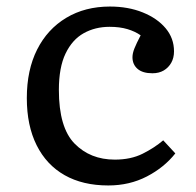

<svg xmlns="http://www.w3.org/2000/svg" viewBox="-20 -553 600 587"><path d="M311 14Q233 14 177.5 -17.5Q122 -49 92 -109Q62 -169 62 -253Q62 -339 93.5 -401.5Q125 -464 182.5 -498.5Q240 -533 316 -533Q372 -533 416.5 -515Q461 -497 486.5 -466.5Q512 -436 512 -396Q512 -376 503.5 -361Q495 -346 480.5 -337.5Q466 -329 446 -329Q416 -329 400.5 -342.5Q385 -356 385 -378Q385 -390 391 -405Q397 -420 410 -445Q393 -457 369.5 -464Q346 -471 315 -471Q271 -471 236 -451.5Q201 -432 180.5 -389.5Q160 -347 160 -278Q160 -163 208 -114Q256 -65 331 -65Q380 -65 416 -83Q452 -101 479 -124L516 -84Q482 -41 429 -13.5Q376 14 311 14Z"/></svg>

Font: Literata Variable Black
Style: Regular
Weight: 900
Designer: Latin by Veronika Burian and Jose Scaglione. Greek by Irene Vlachou. Cyrillic by Vera Evstafieva.
Foundry: TypeTogether
Version: Version 3.021